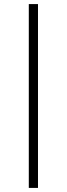

<svg xmlns="http://www.w3.org/2000/svg" viewBox="-20 -770 327 940"><path d="M121 150V-750H166V150Z"/></svg>

Font: Orkney Light
Style: Regular
Weight: 300
Designer: Samuel Oakes and Alfredo Marco Pradil
Foundry: Alfredo Marco Pradil
Version: 1.0; ttfautohint (v1.5)